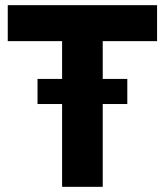

<svg xmlns="http://www.w3.org/2000/svg" viewBox="-20 -722 638 742"><path d="M377 -563H587V-702H10V-563H220V0H377ZM472 -417H125V-320H472Z"/></svg>

Font: Geom
Style: Bold
Weight: 700
Version: Version 1.102